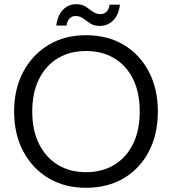

<svg xmlns="http://www.w3.org/2000/svg" viewBox="-20 -879 816 911"><path d="M388 12Q287 12 210.5 -33.5Q134 -79 90.5 -160.5Q47 -242 47 -350Q47 -457 90.5 -538.5Q134 -620 210.5 -666Q287 -712 388 -712Q491 -712 567.5 -666Q644 -620 686.5 -538.5Q729 -457 729 -350Q729 -242 686.5 -160.5Q644 -79 567.5 -33.5Q491 12 388 12ZM388 -62Q464 -62 521.5 -96.5Q579 -131 611 -195.5Q643 -260 643 -350Q643 -440 611 -504.5Q579 -569 521.5 -603Q464 -637 388 -637Q312 -637 255 -603Q198 -569 165.5 -504.5Q133 -440 133 -350Q133 -260 165.5 -195.5Q198 -131 255 -96.5Q312 -62 388 -62ZM453 -756Q426 -756 408 -768Q390 -780 374.5 -791.5Q359 -803 338 -803Q322 -803 310.5 -792Q299 -781 296 -758H247Q254 -808 279.5 -833.5Q305 -859 342 -859Q369 -859 386.5 -847.5Q404 -836 420 -824Q436 -812 457 -812Q474 -812 485.5 -823.5Q497 -835 500 -857H549Q543 -808 517 -782Q491 -756 453 -756Z"/></svg>

Font: DM Sans 16pt
Style: Regular
Weight: 400
Version: Version 4.004;gftools[0.9.30]